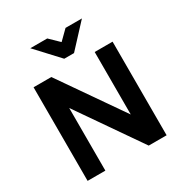

<svg xmlns="http://www.w3.org/2000/svg" viewBox="-203 -1055 1149 1208"><g transform="rotate(-30 371.0 -451.5)"><path d="M189 -903H312L379 -838L445 -903H564L412 -739H341ZM658 -680V0H528L213 -455V0H84V-680H213L528 -226V-680Z"/></g></svg>

Font: Palanquin Dark
Style: Regular
Weight: 400
Designer: Pria Ravichandran
Version: Version 1.001